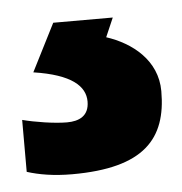

<svg xmlns="http://www.w3.org/2000/svg" viewBox="-50 -82 286 302"><g transform="rotate(-5 93.5 69.0)"><path d="M204 71C204 22 165 -8 125 -21L138 -51H44L6 24C66 33 87 53 87 77C87 100 71 107 52 107C32 107 1 102 -18 97V179C1 185 24 189 53 189C167 189 204 146 204 71Z"/></g></svg>

Font: Noto Sans Tamil UI
Style: Bold
Weight: 700
Designer: Jelle Bosma - Monotype Design Team
Foundry: Monotype Imaging Inc.
Version: Version 2.004